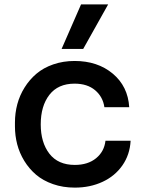

<svg xmlns="http://www.w3.org/2000/svg" viewBox="-20 -834 648 872"><path d="M357.9 -611.8H259.8L348.1 -814H471.2ZM319.8 18.1Q266.1 18.1 220.7 2.2Q175.3 -13.7 143.8 -40.5Q112.3 -67.4 90.3 -103.3Q68.4 -139.2 58.1 -178.7Q47.9 -218.3 47.9 -259.8V-277.8Q47.9 -320.3 58.6 -360.6Q69.3 -400.9 91.6 -436.5Q113.8 -472.2 145.3 -499Q176.8 -525.9 221.7 -541.5Q266.6 -557.1 318.8 -557.1Q423.3 -557.1 492.2 -499.5Q561 -441.9 566.9 -347.2H454.1Q447.3 -394.5 411.9 -424.3Q376.5 -454.1 318.8 -454.1Q243.7 -454.1 204.3 -403.3Q165 -352.5 165 -269Q165 -187 204.3 -136Q243.7 -85 319.8 -85Q379.4 -85 416.5 -115.5Q453.6 -146 459 -194.8H573.2Q569.8 -131.3 535.9 -82.8Q502 -34.2 445.6 -8.1Q389.2 18.1 319.8 18.1Z"/></svg>

Font: Sora Medium
Style: Regular
Weight: 500
Designer: Jonathan Barnbrook, Julián Moncada
Foundry: Barnbrook Fonts
Version: Version 2.000